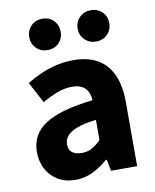

<svg xmlns="http://www.w3.org/2000/svg" viewBox="-90 -878 778 961"><g transform="rotate(-10 299.0 -397.5)"><path d="M216 14Q165 14 127.5 -8.5Q90 -31 69.5 -69.5Q49 -108 49 -156Q49 -246 125 -295.5Q201 -345 368 -364Q367 -389 357.5 -408Q348 -427 328.5 -437.5Q309 -448 278 -448Q241 -448 204 -434Q167 -420 126 -397L69 -504Q105 -526 143 -542.5Q181 -559 222.5 -568.5Q264 -578 308 -578Q381 -578 430 -550Q479 -522 505 -466Q531 -410 531 -325V0H398L387 -58H382Q347 -27 305.5 -6.5Q264 14 216 14ZM271 -113Q300 -113 323 -126Q346 -139 368 -162V-264Q307 -257 270.5 -243Q234 -229 219 -210Q204 -191 204 -168Q204 -139 222.5 -126Q241 -113 271 -113ZM191 -650Q156 -650 133.5 -673Q111 -696 111 -729Q111 -763 133.5 -786Q156 -809 191 -809Q227 -809 249 -786Q271 -763 271 -729Q271 -696 249 -673Q227 -650 191 -650ZM437 -650Q403 -650 380 -673Q357 -696 357 -729Q357 -763 380 -786Q403 -809 437 -809Q473 -809 495.5 -786Q518 -763 518 -729Q518 -696 495.5 -673Q473 -650 437 -650Z"/></g></svg>

Font: Noto Sans KR Thin ExtraBold
Style: Regular
Weight: 800
Version: Version 2.004-H2;hotconv 1.0.118;makeotfexe 2.5.65603